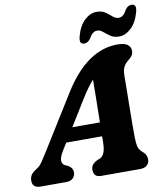

<svg xmlns="http://www.w3.org/2000/svg" viewBox="-121 -1004 948 1085"><g transform="rotate(-10 353.5 -461.0)"><path d="M183.5 -178Q162.5 -143.5 163 -124Q163.5 -104.5 178.5 -96L198.5 -87Q212 -78.5 217.5 -68.5Q223 -58.5 223 -48.5Q223 -25.5 208.8 -12.8Q194.5 0 171 0H24Q-23 0 -23 -41.5Q-23 -59.5 -14.2 -73.8Q-5.5 -88 21.5 -104.5Q37 -113 53.8 -138Q70.5 -163 88.5 -192L275 -492Q345 -605.5 423.5 -660.5Q502 -715.5 588.5 -715.5Q631 -715.5 648.2 -701.5Q665.5 -687.5 665.5 -666.5Q665.5 -639.5 641.5 -622Q622 -607.5 610.2 -588.8Q598.5 -570 598.5 -533Q598 -494.5 597.5 -444.2Q597 -394 596.2 -342.5Q595.5 -291 595.2 -248Q595 -205 595.5 -181Q596.5 -144.5 601.2 -126.2Q606 -108 629 -89Q648.5 -71.5 648.5 -46.5Q648.5 -26 634.8 -13Q621 0 596 0H371Q346.5 0 337.2 -12.2Q328 -24.5 328 -41.5Q328 -60 338 -71.8Q348 -83.5 367.5 -93L380 -97Q398 -105.5 406 -126.8Q414 -148 414.5 -181Q414.5 -189.5 414.8 -199.2Q415 -209 415 -219.5H209ZM349 -446 258 -299H416.5Q417.5 -356.5 418.5 -420.8Q419.5 -485 420 -543.5Q405 -527.5 387.5 -503.8Q370 -480 349 -446ZM608.5 -758Q578.5 -758 558.8 -771.8Q539 -785.5 523.2 -799Q507.5 -812.5 490 -812.5Q464 -812.5 444 -776Q429.5 -753 407 -753Q376 -753 388 -797.5Q403.5 -856.5 436.5 -887Q469.5 -917.5 506 -917.5Q536 -917.5 555.8 -903.8Q575.5 -890 591 -876.2Q606.5 -862.5 624.5 -862.5Q651.5 -862.5 670.5 -900Q684.5 -922.5 707.5 -922.5Q738.5 -922.5 726.5 -878Q710.5 -819 677.5 -788.5Q644.5 -758 608.5 -758Z"/></g></svg>

Font: Fraunces 9pt SuperSoft
Style: Bold Italic
Weight: 700
Italic angle: -16°
Version: Version 1.000;[b76b70a41]